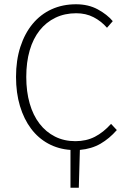

<svg xmlns="http://www.w3.org/2000/svg" viewBox="-20 -691 604 899"><path d="M310 188V11Q253 7 206 -18.5Q159 -44 125.5 -88.5Q92 -133 73.5 -194.5Q55 -256 55 -331Q55 -409 75.5 -472Q96 -535 133 -579.5Q170 -624 221.5 -647.5Q273 -671 336 -671Q394 -671 438 -647Q482 -623 508 -592L481 -561Q454 -592 418 -610.5Q382 -629 337 -629Q283 -629 239.5 -608Q196 -587 165.5 -548.5Q135 -510 119 -455Q103 -400 103 -331Q103 -262 119 -206.5Q135 -151 165 -112Q195 -73 237.5 -51.5Q280 -30 333 -30Q384 -30 424 -50.5Q464 -71 500 -111L527 -82Q492 -42 450.5 -18Q409 6 354 11L349 188Z"/></svg>

Font: Giro Light
Style: Regular
Weight: 300
Designer: Paul D. Hunt
Foundry: Adobe Systems Incorporated
Version: Version 1.000;PS 1.0;hotconv 1.0.88;makeotf.lib2.5.647800